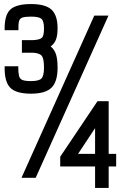

<svg xmlns="http://www.w3.org/2000/svg" viewBox="-20 -877 640 947"><path d="M133 -415Q58 -415 29.5 -445.5Q1 -476 3 -550H70Q70 -520 73.5 -504Q77 -488 90.5 -482.5Q104 -477 133 -477Q172 -477 184.5 -490Q197 -503 197 -543Q197 -587 186.5 -601Q176 -615 143 -617H88V-679H143Q178 -681 187.5 -691.5Q197 -702 197 -737Q197 -773 184.5 -784Q172 -795 133 -795Q104 -795 90.5 -790.5Q77 -786 73.5 -771.5Q70 -757 71 -728H3Q1 -800 29.5 -828.5Q58 -857 133 -857Q204 -857 234 -829.5Q264 -802 264 -737Q264 -704 256.5 -683Q249 -662 230 -648Q249 -632 256.5 -608Q264 -584 264 -543Q264 -474 234 -444.5Q204 -415 133 -415ZM86 0 445 -800H515L156 0ZM449 50V-56H277V-104L461 -378H516V-118H553V-56H516V50ZM365 -118H449V-245Z"/></svg>

Font: Victor Mono Thin
Style: Regular
Weight: 400
Monospace: yes
Version: Version 1.561;gftools[0.9.30]